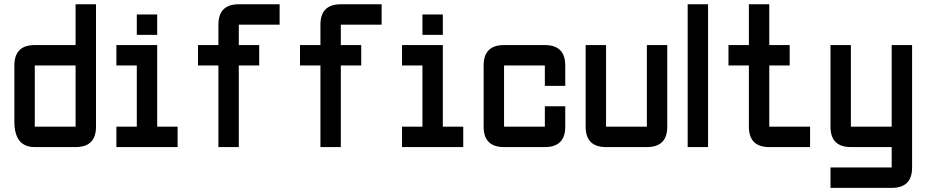

<svg xmlns="http://www.w3.org/2000/svg" viewBox="-20 -704 4435 919"><path d="M439.5 -97.7Q439.5 0 341.8 0H146.5Q48.8 0 48.8 -122.1V-390.6Q48.8 -488.3 146.5 -488.3H341.8V-683.6H439.5ZM146.5 -97.7H341.8V-390.6H146.5Z M634.8 -537.1V-634.8H732.4V-537.1ZM537.1 0V-97.7H634.8V-390.6H537.1V-488.3H732.4V-97.7H830.1V0Z M1318.4 -683.6V-585.9H1123V-488.3H1220.7V-390.6H1123V0H1025.4V-390.6H927.7V-488.3H1025.4V-585.9Q1025.4 -683.6 1123 -683.6Z M1806.6 -683.6V-585.9H1611.3V-488.3H1709V-390.6H1611.3V0H1513.7V-390.6H1416V-488.3H1513.7V-585.9Q1513.7 -683.6 1611.3 -683.6Z M2002 -537.1V-634.8H2099.6V-537.1ZM1904.3 0V-97.7H2002V-390.6H1904.3V-488.3H2099.6V-97.7H2197.3V0Z M2587.9 0H2392.6Q2294.9 0 2294.9 -97.7V-390.6Q2294.9 -488.3 2392.6 -488.3H2587.9Q2685.5 -488.3 2685.5 -390.6V-293H2587.9V-390.6H2392.6V-97.7H2587.9V-195.3H2685.5V-97.7Q2685.5 0 2587.9 0Z M3076.2 -488.3H3173.8V-97.7Q3173.8 0 3076.2 0H2880.9Q2783.2 0 2783.2 -97.7V-488.3H2880.9V-97.7H3076.2Z M3271.5 -683.6H3369.1V0H3271.5Z M3662.1 0Q3564.5 0 3564.5 -97.7V-390.6H3466.8V-488.3H3564.5V-683.6H3662.1V-488.3H3759.8V-390.6H3662.1V-97.7H3857.4V0Z M3955.1 -488.3H4052.7V-97.7H4248V-488.3H4345.7V97.7Q4345.7 195.3 4248 195.3H3955.1V97.7H4248V0H4052.7Q3955.1 0 3955.1 -97.7Z"/></svg>

Font: BabelStone Moon Runes
Style: Regular
Weight: 400
Designer: Andrew West
Foundry: BabelStone
Version: Version 7.001 March 14, 2022